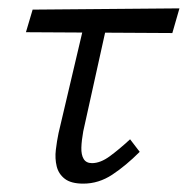

<svg xmlns="http://www.w3.org/2000/svg" viewBox="-20 -434 449 459"><path d="M179 5Q150 5 135 -6.5Q120 -18 115.5 -36.5Q111 -55 113.5 -76Q116 -97 120 -116L189 -409H243L179 -120Q175 -98 174.5 -81Q174 -64 180 -54Q186 -44 200 -44Q220 -44 242.5 -60.5Q265 -77 291 -101L314 -71Q281 -38 248.5 -16.5Q216 5 179 5ZM42 -357 58 -411 409 -414 392 -355Z"/></svg>

Font: Ysabeau Infant
Style: Italic
Weight: 400
Italic angle: -12°
Designer: Christian Thalmann (Catharsis Fonts)
Version: Version 2.001;gftools[0.9.30]; featfreeze: ss01,ss02,lnum